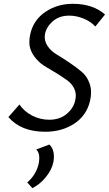

<svg xmlns="http://www.w3.org/2000/svg" viewBox="-20 -684 571 1007"><path d="M375 -160Q382 -192 370 -218Q358 -244 334 -261.5Q310 -279 280.5 -297.5Q251 -316 222 -332.5Q193 -349 170.5 -374.5Q148 -400 138.5 -430Q129 -460 139 -506Q156 -580 218.5 -622Q281 -664 362 -664Q467 -664 531 -608L480 -545Q455 -572 417.5 -587Q380 -602 343 -602Q291 -602 257.5 -573Q224 -544 216 -506Q210 -473 228 -445Q246 -417 277 -398.5Q308 -380 343.5 -356Q379 -332 408 -308Q437 -284 450.5 -244Q464 -204 452 -154Q434 -78 369.5 -35.5Q305 7 217 7Q90 7 24 -70L82 -136Q107 -99 149 -77.5Q191 -56 238 -56Q294 -56 330.5 -87Q367 -118 375 -160ZM150 303 123 273Q170 232 183 174Q193 121 170 100L239 74Q271 105 260 166Q252 205 222 243Q192 281 150 303Z"/></svg>

Font: EauTestInfant Medium
Style: Italic
Weight: 500
Italic angle: -12°
Designer: Christian Thalmann (Catharsis Fonts)
Version: Version 0.001;PS 000.001;hotconv 1.0.88;makeotf.lib2.5.64775